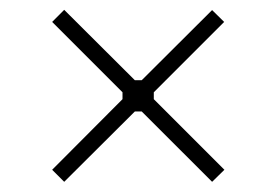

<svg xmlns="http://www.w3.org/2000/svg" viewBox="-20 -521 548 381"><path d="M425.3 -184.1 400.9 -160.2 261.2 -299.8H247.6L107.4 -160.2L83.5 -184.1L223.1 -324.2V-337.9L83.5 -477.5L107.4 -501.5L247.6 -361.8H261.2L400.9 -501L424.8 -477.5L285.2 -337.9V-324.2Z"/></svg>

Font: Happy Times at the IKOB
Style: Regular
Weight: 400
Designer: Lucas Le Bihan
Foundry: Lucas Le Bihan
Version: Version 1.000;PS 1.0;hotconv 1.0.88;makeotf.lib2.5.647800